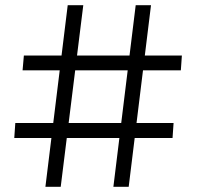

<svg xmlns="http://www.w3.org/2000/svg" viewBox="-20 -720 758 740"><path d="M39 -246H649L645 -188H35ZM72 -506H681L677 -449H67ZM241 -700H301L214 0H155ZM503 -700H562L476 0H417Z"/></svg>

Font: Alexandria Light
Style: Regular
Weight: 300
Designer: Mohamed Gaber
Foundry: Kief Type Foundry
Version: Version 5.100